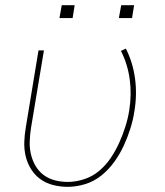

<svg xmlns="http://www.w3.org/2000/svg" viewBox="-20 -715 640 743"><path d="M242 8Q213 8 185.5 1Q158 -6 136.5 -21.5Q115 -37 100.5 -60Q86 -83 79.5 -110Q73 -137 74 -165.5Q75 -194 80 -223L129 -520H150L100 -220Q96 -194 95 -168.5Q94 -143 99.5 -119Q105 -95 117 -74Q129 -53 148 -38.5Q167 -24 191.5 -17.5Q216 -11 242 -11Q273 -11 305.5 -21.5Q338 -32 364 -54Q390 -76 409 -104.5Q428 -133 441.5 -163Q455 -193 465 -224.5Q475 -256 480 -287Q490 -349 482 -408Q474 -467 448 -518L467 -527Q494 -474 502.5 -411.5Q511 -349 500 -284Q495 -251 484.5 -217.5Q474 -184 459 -151.5Q444 -119 422.5 -89Q401 -59 372.5 -36Q344 -13 309.5 -2.5Q275 8 242 8ZM440 -645 449 -695H499L491 -645ZM210 -645 219 -695H269L261 -645Z"/></svg>

Font: Iosevka SS04 Thin Extended
Style: Italic
Weight: 100
Width: 7
Italic angle: -9°
Monospace: yes
Designer: Belleve Invis
Foundry: Belleve Invis
Version: Version 19.0.0; ttfautohint (v1.8.4)